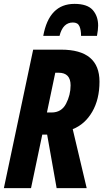

<svg xmlns="http://www.w3.org/2000/svg" viewBox="-24 -970 533 990"><path d="M283 -785Q300 -854 352 -854Q377 -854 385.5 -835Q394 -816 394 -785H476Q482 -817 482 -838Q482 -887 454 -918.5Q426 -950 360 -950Q229 -950 199 -785ZM261 -595H278Q340 -595 340 -530Q340 -480 316.5 -435Q293 -390 242 -390H218ZM136 0 194 -276H219L268 0H423L351 -304Q414 -329 451.5 -393.5Q489 -458 489 -549Q489 -714 291 -714H147L-4 0Z"/></svg>

Font: Noto Sans UI Condensed ExtraBold
Style: Italic
Weight: 800
Width: 3
Designer: Monotype Design Team
Foundry: Monotype Imaging Inc.
Version: 1.001